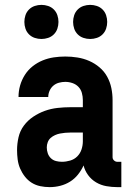

<svg xmlns="http://www.w3.org/2000/svg" viewBox="-20 -760 540 788"><path d="M184 8Q164 8 145 4Q126 0 110 -10Q94 -20 82 -35.5Q70 -51 62.5 -68.5Q55 -86 52.5 -105.5Q50 -125 50 -144Q50 -170 56 -196.5Q62 -223 78 -244.5Q94 -266 116.5 -281Q139 -296 164 -305Q189 -314 216 -317Q243 -320 269 -320H320V-349Q320 -364 316 -378.5Q312 -393 302 -403.5Q292 -414 277.5 -419Q263 -424 248 -424Q235 -424 222 -420.5Q209 -417 199 -408.5Q189 -400 183.5 -387.5Q178 -375 178 -362H56Q56 -386 62.5 -409Q69 -432 82 -452.5Q95 -473 114 -488Q133 -503 155 -512Q177 -521 200.5 -524.5Q224 -528 248 -528Q273 -528 298 -524Q323 -520 346 -510Q369 -500 388.5 -483.5Q408 -467 420 -445Q432 -423 437 -398.5Q442 -374 442 -349V-115Q442 -107 448 -101.5Q454 -96 461 -96H478V8H461Q439 8 416.5 4Q394 0 374.5 -11.5Q355 -23 341.5 -41.5Q328 -60 323 -81Q314 -61 300 -43.5Q286 -26 267.5 -14.5Q249 -3 227.5 2.5Q206 8 184 8ZM234 -96Q251 -96 268 -101Q285 -106 297 -118Q309 -130 314.5 -146.5Q320 -163 320 -180V-216H269Q258 -216 247.5 -215Q237 -214 226.5 -212Q216 -210 206 -205.5Q196 -201 188 -194Q180 -187 176 -176.5Q172 -166 172 -155Q172 -143 176 -131Q180 -119 189 -110.5Q198 -102 210 -99Q222 -96 234 -96ZM350 -600Q336 -600 322.5 -604.5Q309 -609 299 -619Q289 -629 284.5 -642.5Q280 -656 280 -670Q280 -684 284.5 -697.5Q289 -711 299 -721Q309 -731 322.5 -735.5Q336 -740 350 -740Q364 -740 377.5 -735.5Q391 -731 401 -721Q411 -711 415.5 -697.5Q420 -684 420 -670Q420 -656 415.5 -642.5Q411 -629 401 -619Q391 -609 377.5 -604.5Q364 -600 350 -600ZM150 -600Q136 -600 122.5 -604.5Q109 -609 99 -619Q89 -629 84.5 -642.5Q80 -656 80 -670Q80 -684 84.5 -697.5Q89 -711 99 -721Q109 -731 122.5 -735.5Q136 -740 150 -740Q164 -740 177.5 -735.5Q191 -731 201 -721Q211 -711 215.5 -697.5Q220 -684 220 -670Q220 -656 215.5 -642.5Q211 -629 201 -619Q191 -609 177.5 -604.5Q164 -600 150 -600Z"/></svg>

Font: Iosevka SS18 Extrabold
Style: Regular
Weight: 800
Monospace: yes
Designer: Belleve Invis
Foundry: Belleve Invis
Version: Version 25.1.1; ttfautohint (v1.8.4)